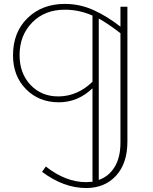

<svg xmlns="http://www.w3.org/2000/svg" viewBox="-20 -720 777 972"><path d="M589.8 -686H625V-3.9Q625 106.9 567.6 169.4Q510.3 231.9 416 231.9Q302.7 231.9 192.9 149.9L211.9 123Q313 202.1 416 202.1Q428.7 202.1 448.2 200.2V-272.9Q374 -202.1 277.8 -202.1Q177.2 -202.1 111.6 -268.6Q45.9 -335 45.9 -439.9Q45.9 -557.1 119.6 -628.7Q193.4 -700.2 308.1 -700.2Q384.3 -700.2 453.1 -669.2Q522 -638.2 589.8 -585ZM277.8 -231.9Q373.5 -233.4 448.2 -306.2V-641.1Q380.9 -670.9 308.1 -670.9Q206.5 -670.9 142.8 -606Q79.1 -541 79.1 -440.9Q79.1 -348.1 135 -289.6Q190.9 -231 277.8 -231.9ZM480 190.9Q531.2 173.3 560.5 125Q589.8 76.7 589.8 2V-551.8Q522.5 -603.5 480 -626Z"/></svg>

Font: BioRhyme ExtraLight
Style: Regular
Weight: 275
Designer: Aoife Mooney
Foundry: Aoife Mooney Type
Version: Version 1.500;PS 001.500;hotconv 1.0.88;makeotf.lib2.5.64775